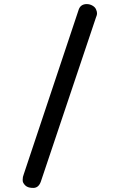

<svg xmlns="http://www.w3.org/2000/svg" viewBox="-20 -911 585 940"><path d="M93 -18Q91 -22 91 -31Q91 -45 96 -57L366 -866Q376 -891 405 -891Q420 -891 433.5 -883Q447 -875 451 -863Q455 -854 455 -846Q455 -840 453 -834Q451 -828 450 -826L180 -22Q169 9 143 9Q123 9 111.5 2.5Q100 -4 93 -18Z"/></svg>

Font: Mali Medium
Style: Regular
Weight: 500
Version: Version 1.000; ttfautohint (v1.6)